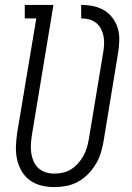

<svg xmlns="http://www.w3.org/2000/svg" viewBox="-20 -755 540 783"><path d="M201 8Q174 8 148 1.5Q122 -5 101.5 -20Q81 -35 68 -57.5Q55 -80 49.5 -105.5Q44 -131 45 -158Q46 -185 50 -213L128 -680H81V-735H198L110 -204Q107 -185 106 -166.5Q105 -148 107.5 -130.5Q110 -113 117 -97Q124 -81 136.5 -69.5Q149 -58 166 -52.5Q183 -47 202 -47Q219 -47 237 -51Q255 -55 270.5 -65Q286 -75 298.5 -89Q311 -103 320 -119Q329 -135 334 -152Q339 -169 342 -186Q357 -275 371.5 -364Q386 -453 401 -542Q404 -559 404.5 -576Q405 -593 402 -608.5Q399 -624 391.5 -638Q384 -652 371.5 -662Q359 -672 343 -676Q327 -680 311 -680V-735Q336 -735 360 -730Q384 -725 404.5 -713Q425 -701 439 -682Q453 -663 460 -640.5Q467 -618 466.5 -592.5Q466 -567 462 -542L402 -177Q398 -153 390.5 -129.5Q383 -106 369.5 -84Q356 -62 337.5 -43.5Q319 -25 296.5 -13Q274 -1 249.5 3.5Q225 8 201 8Z"/></svg>

Font: Iosevka Slab Light Oblique
Style: Regular
Weight: 300
Italic angle: -9°
Monospace: yes
Designer: Belleve Invis
Foundry: Belleve Invis
Version: Version 11.1.1; ttfautohint (v1.8.3)